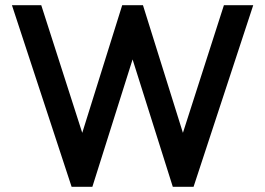

<svg xmlns="http://www.w3.org/2000/svg" viewBox="-20 -720 1022 740"><path d="M256 0H336L491 -491L646 0H726L956 -700H843L685 -208L531 -700H451L297 -208L139 -700H26Z"/></svg>

Font: MV Cash Medium
Style: Regular
Weight: 500
Designer: Rodrigo Fuenzalida
Foundry: fragTYPE
Version: Version 1.100;Glyphs 3.1.2 (3151)